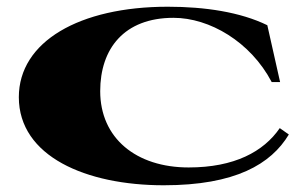

<svg xmlns="http://www.w3.org/2000/svg" viewBox="-20 -535 909 571"><path d="M467 16C680 16 786 -47 839 -135L812 -154C764 -84 677 -37 541 -37C385 -37 278 -124 278 -264C278 -390 349 -482 496 -482C603 -482 725 -411 788 -291H813L775 -460C695 -499 590 -515 479 -515C216 -515 36 -411 36 -246C36 -70 236 16 467 16Z"/></svg>

Font: Sprat Extended
Style: Bold
Weight: 700
Width: 9
Designer: Ethan Nakache
Foundry: Collletttivo
Version: Version 2.000;Glyphs 3.2 (3217)